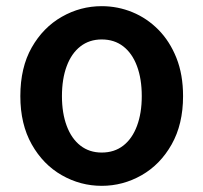

<svg xmlns="http://www.w3.org/2000/svg" viewBox="-20 -589 660 623"><path d="M310 14Q241 14 180.5 -20.5Q120 -55 83 -120.5Q46 -186 46 -277Q46 -370 83 -435Q120 -500 180.5 -534.5Q241 -569 310 -569Q362 -569 409.5 -549.5Q457 -530 494 -492.5Q531 -455 552.5 -401Q574 -347 574 -277Q574 -186 537 -120.5Q500 -55 439.5 -20.5Q379 14 310 14ZM310 -94Q351 -94 380 -116.5Q409 -139 424.5 -180.5Q440 -222 440 -277Q440 -333 424.5 -374.5Q409 -416 380 -438.5Q351 -461 310 -461Q270 -461 241 -438.5Q212 -416 196.5 -374.5Q181 -333 181 -277Q181 -222 196.5 -180.5Q212 -139 241 -116.5Q270 -94 310 -94Z"/></svg>

Font: Noto Sans KR Thin SemiBold
Style: Regular
Weight: 600
Version: Version 2.004-H2;hotconv 1.0.118;makeotfexe 2.5.65603